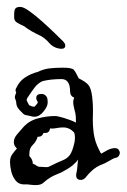

<svg xmlns="http://www.w3.org/2000/svg" viewBox="-20 -549 367 556"><path d="M49 -15Q34 -15 25 -26.5Q16 -38 12.5 -53Q9 -68 9 -80Q9 -93 15 -101.5Q21 -110 29 -119L28 -120Q20 -128 20 -137Q20 -149 29.5 -160Q39 -171 46 -179Q63 -199 89 -206Q115 -213 140 -213Q146 -213 165 -207.5Q184 -202 200 -194Q200 -203 199.5 -211.5Q199 -220 196 -230Q195 -235 193.5 -241Q192 -247 192 -253Q192 -260 195 -266Q183 -271 183 -284Q183 -320 158 -320Q127 -320 103 -314Q90 -308 81 -296.5Q72 -285 59 -265Q57 -261 57 -259Q59 -255 60.5 -251.5Q62 -248 64 -245Q71 -240 80 -240Q80 -240 84.5 -245Q89 -250 89 -251V-255Q85 -260 85 -265Q85 -277 100 -277Q107 -277 112.5 -272Q118 -267 118 -255V-251Q118 -241 106 -226Q94 -211 80 -211Q75 -211 69.5 -212.5Q64 -214 59 -215Q55 -215 51 -217Q47 -219 42 -225Q36 -230 31.5 -237Q27 -244 27 -253Q26 -258 24.5 -261.5Q23 -265 23 -266Q23 -271 24.5 -274.5Q26 -278 27 -281Q23 -288 27 -294Q36 -314 53 -325Q70 -336 90 -341Q106 -349 123.5 -351Q141 -353 162 -353Q188 -353 193.5 -347Q199 -341 208 -322Q227 -313 235.5 -303.5Q244 -294 247 -268Q250 -242 249 -215Q248 -188 251.5 -162.5Q255 -137 268 -113Q269 -110 273 -104Q282 -109 291 -114Q300 -119 310 -120H313Q320 -120 323.5 -115.5Q327 -111 327 -106Q327 -102 324 -97.5Q321 -93 315 -92Q309 -91 296 -83Q283 -75 271 -71Q258 -65 248 -56.5Q238 -48 227 -34Q221 -28 214 -28Q198 -28 201 -47Q202 -49 203.5 -61Q205 -73 206 -87Q200 -78 189.5 -69.5Q179 -61 160 -51Q158 -50 152.5 -47.5Q147 -45 144 -44Q134 -40 125 -34.5Q116 -29 107 -21Q103 -17 97.5 -15Q92 -13 83 -13Q79 -13 73 -13.5Q67 -14 60 -15ZM114 -65Q119 -65 121 -66Q147 -79 161 -84.5Q175 -90 182.5 -100.5Q190 -111 196 -138Q196 -140 196.5 -142.5Q197 -145 197 -149Q197 -162 194 -166Q181 -180 163 -180Q153 -180 143.5 -178Q134 -176 125 -177Q123 -164 111 -164H106Q102 -153 92 -153H89Q85 -139 75 -129.5Q65 -120 65 -104V-97Q75 -87 75 -75Q81 -73 85.5 -69.5Q90 -66 94 -66H95ZM153 -408Q134 -411 123 -424Q112 -437 98 -445Q85 -451 72.5 -458Q60 -465 50 -473Q41 -477 31 -482.5Q21 -488 21 -498V-510Q21 -518 24 -523.5Q27 -529 39 -529Q48 -529 65.5 -516.5Q83 -504 102.5 -486.5Q122 -469 138.5 -453Q155 -437 162 -430Q169 -423 169 -417Q169 -406 153 -408Z"/></svg>

Font: Are You Serious
Style: Regular
Weight: 400
Designer: Robert E. Leuschke
Foundry: Robert E. Leuschke
Version: Version 1.100